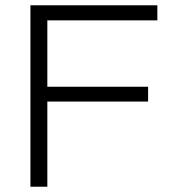

<svg xmlns="http://www.w3.org/2000/svg" viewBox="-20 -706 655 726"><path d="M95 0H159V-322H540V-378H159V-629H575V-686H95Z"/></svg>

Font: Archivo ExtraLight
Style: Regular
Weight: 200
Designer: Hector Gatti
Foundry: Omnibus-Type
Version: Version 2.001